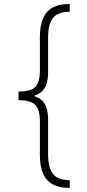

<svg xmlns="http://www.w3.org/2000/svg" viewBox="-20 -792 428 949"><path d="M71.8 -310.1V-339.8Q132.3 -339.8 154.8 -362.5Q177.2 -385.3 177.2 -445.3V-607.4Q177.2 -649.4 185.5 -680.4Q193.8 -711.4 211.7 -731.9Q229.5 -752.4 257.6 -762.5Q285.6 -772.5 324.7 -772.5V-733.9Q267.1 -733.9 242.4 -703.9Q217.8 -673.8 217.8 -607.4V-435.5Q217.8 -402.8 210.7 -379.4Q203.6 -356 187.3 -340.6Q170.9 -325.2 142.8 -317.6Q114.7 -310.1 71.8 -310.1ZM324.7 136.7Q285.6 136.7 257.6 126.7Q229.5 116.7 211.7 96.4Q193.8 76.2 185.5 44.9Q177.2 13.7 177.2 -28.3V-190.4Q177.2 -250.5 154.8 -273.4Q132.3 -296.4 71.8 -296.9V-326.2Q114.7 -326.2 142.8 -318.6Q170.9 -311 187.3 -295.4Q203.6 -279.8 210.7 -256.1Q217.8 -232.4 217.8 -199.7V-28.3Q217.8 38.1 242.4 68.4Q267.1 98.6 324.7 98.6ZM71.8 -296.4V-339.8H150.4V-296.4Z"/></svg>

Font: Inter Tight ExtraLight
Style: Regular
Weight: 250
Designer: Rasmus Andersson
Foundry: rsms
Version: Version 3.004